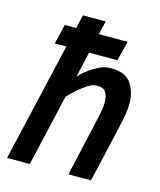

<svg xmlns="http://www.w3.org/2000/svg" viewBox="-107 -786 721 864"><g transform="rotate(15 253.0 -354.0)"><path d="M399 0H294L361 -297Q368 -332 368 -353Q368 -386 356.5 -402.5Q345 -419 315 -419Q296 -419 275 -405.5Q254 -392 233.5 -375Q213 -358 191 -334L114 0H8L136 -553H82L104 -645H157L172 -708H278L263 -645H397L374 -553H242L215 -434Q250 -473 303 -499Q328 -511 357 -511Q423 -511 450 -472Q477 -433 477 -377Q477 -335 457 -252Z"/></g></svg>

Font: Storia Sans SemiBold
Style: Italic
Weight: 600
Italic angle: -13°
Designer: Campivisivi
Foundry: Accademia di Belle Arti di Urbino and students of MA course of Visual design
Version: Version 60.001;May 25, 2020;FontCreator 12.0.0.2522 64-bit